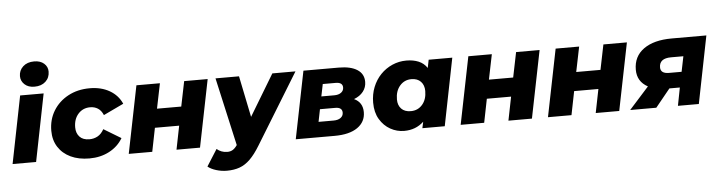

<svg xmlns="http://www.w3.org/2000/svg" viewBox="-55 -1070 5755 1538"><g transform="rotate(-5 2822.5 -300.5)"><path d="M9 0 117 -542H306L198 0ZM238 -602Q188 -602 158.5 -629.5Q129 -657 129 -696Q129 -742 162.5 -773Q196 -804 252 -804Q302 -804 331.5 -778Q361 -752 361 -713Q361 -664 327.5 -633Q294 -602 238 -602Z M627 9Q540 9 476 -21.5Q412 -52 376.5 -107.5Q341 -163 341 -238Q341 -328 384 -398.5Q427 -469 503 -510Q579 -551 677 -551Q769 -551 836.5 -512Q904 -473 934 -404L772 -327Q756 -365 729 -382Q702 -399 667 -399Q609 -399 571.5 -357.5Q534 -316 534 -249Q534 -202 561 -173Q588 -144 640 -144Q676 -144 706 -160.5Q736 -177 757 -215L896 -131Q857 -65 786.5 -28Q716 9 627 9Z M943 0 1052 -542H1241L1200 -341H1395L1436 -542H1625L1516 0H1327L1365 -190H1170L1132 0Z M1715 203Q1672 203 1629.5 190Q1587 177 1562 156L1647 22Q1663 36 1684.5 44.5Q1706 53 1731 53Q1757 53 1775.5 41.5Q1794 30 1811 5L1688 -542H1877L1945 -210L2145 -542H2331L1984 24Q1942 93 1902 132Q1862 171 1817 187Q1772 203 1715 203Z M2286 0 2395 -542H2679Q2775 -542 2827.5 -508Q2880 -474 2880 -410Q2880 -366 2853.5 -332Q2827 -298 2779 -280Q2848 -248 2848 -169Q2848 -91 2783 -45.5Q2718 0 2598 0ZM2480 -123H2601Q2637 -123 2658 -138.5Q2679 -154 2679 -180Q2679 -223 2623 -223H2500ZM2520 -324H2624Q2659 -324 2679.5 -339.5Q2700 -355 2700 -380Q2700 -422 2644 -422H2540Z M3158 9Q3099 9 3047 -20Q2995 -49 2962 -104Q2929 -159 2929 -238Q2929 -305 2952 -362.5Q2975 -420 3015.5 -462Q3056 -504 3109.5 -527.5Q3163 -551 3223 -551Q3278 -551 3320.5 -533.5Q3363 -516 3389 -477L3402 -542H3592L3484 0H3304L3315 -51Q3251 9 3158 9ZM3224 -144Q3281 -144 3317 -185.5Q3353 -227 3353 -295Q3353 -342 3326 -370.5Q3299 -399 3250 -399Q3194 -399 3157.5 -357Q3121 -315 3121 -247Q3121 -200 3148 -172Q3175 -144 3224 -144Z M3612 0 3721 -542H3910L3869 -341H4064L4105 -542H4294L4185 0H3996L4034 -190H3839L3801 0Z M4314 0 4423 -542H4612L4571 -341H4766L4807 -542H4996L4887 0H4698L4736 -190H4541L4503 0Z M5359 0 5387 -145H5303L5185 0H4975L5133 -176Q5048 -222 5048 -317Q5048 -424 5130 -483Q5212 -542 5356 -542H5635L5527 0ZM5412 -269 5437 -392H5338Q5243 -392 5243 -319Q5243 -269 5311 -269Z"/></g></svg>

Font: Montserrat ExtraBold
Style: Italic
Weight: 800
Italic angle: -11.3°
Designer: Julieta Ulanovsky
Foundry: Julieta Ulanovsky
Version: Version 9.000; ttfautohint (v1.8.4.7-5d5b)